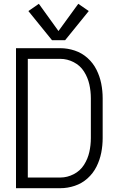

<svg xmlns="http://www.w3.org/2000/svg" viewBox="-20 -988 615 1008"><path d="M253 -777 129 -930 184 -968 287 -825 391 -968 446 -930 322 -777ZM64 0V-735H297Q335 -735 372.5 -722.5Q410 -710 439.5 -683.5Q469 -657 486.5 -622Q504 -587 511.5 -549Q519 -511 519 -472V-263Q519 -224 511.5 -186Q504 -148 486.5 -113Q469 -78 439.5 -51.5Q410 -25 372.5 -12.5Q335 0 297 0ZM126 -56H297Q333 -56 367 -73.5Q401 -91 421 -122.5Q441 -154 449 -190Q457 -226 457 -263V-472Q457 -509 449 -545Q441 -581 421 -612.5Q401 -644 367 -661.5Q333 -679 297 -679H126Z"/></svg>

Font: Jozsika Light
Style: Regular
Weight: 300
Monospace: yes
Designer: Belleve Invis
Foundry: Belleve Invis
Version: 2.1.0